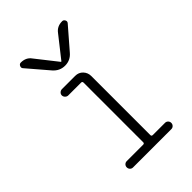

<svg xmlns="http://www.w3.org/2000/svg" viewBox="-222 -849 944 944"><g transform="rotate(-45 250.0 -377.5)"><path d="M185.5 -619.1 91.8 -728.5Q85.9 -735.4 90.3 -745.1Q94.7 -754.9 104.5 -754.9Q140.6 -754.9 159.2 -728.5L246.1 -618.2Q247.1 -617.2 248 -617.2L250 -618.2L336.9 -728.5Q356.4 -754.9 391.6 -754.9Q401.4 -754.9 406.2 -745.6Q411.1 -736.3 404.3 -728.5L309.6 -619.1Q285.2 -589.8 248 -589.8Q210.9 -589.8 185.5 -619.1ZM396.5 -43.9Q405.3 -43.9 411.6 -37.6Q418 -31.2 418 -22Q418 -12.7 411.6 -6.3Q405.3 0 396.5 0H129.9Q121.1 0 114.7 -6.3Q108.4 -12.7 108.4 -22Q108.4 -31.2 114.7 -37.6Q121.1 -43.9 129.9 -43.9H244.1Q252.9 -43.9 252.9 -51.8V-466.8Q252.9 -475.6 244.1 -475.6H155.3Q146.5 -475.6 139.6 -482.4Q132.8 -489.3 132.8 -498Q132.8 -506.8 139.6 -513.2Q146.5 -519.5 155.3 -519.5H247.1Q271.5 -519.5 287.1 -502.9Q302.7 -486.3 302.7 -462.9V-51.8Q302.7 -43.9 312.5 -43.9Z"/></g></svg>

Font: Rounded-X Mgen+ 1m light
Style: Regular
Weight: 200
Designer: [Source Han Sans]
Ryoko NISHIZUKA  (kana & ideographs); Paul D. Hunt (Latin, Greek & Cyrillic); Wenlong ZHANG  (bopomofo
Version: Version 1.059.20150602